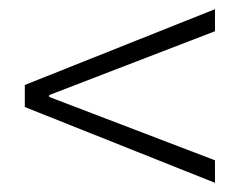

<svg xmlns="http://www.w3.org/2000/svg" viewBox="-20 -541 522 418"><path d="M448 -143 34 -308V-356L448 -521V-473L87 -334V-330L448 -192Z"/></svg>

Font: Assistant Light
Style: Regular
Weight: 300
Designer: Hebrew By Ben Nathan, Latin by Paul Hunt
Version: Version 2.001;PS 002.001;hotconv 1.0.88;makeotf.lib2.5.64775